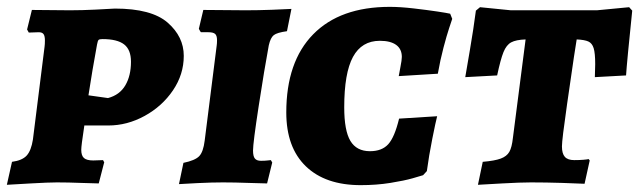

<svg xmlns="http://www.w3.org/2000/svg" viewBox="-23 -532 1864 560"><path d="M181 -502Q216 -502 256 -504Q296 -506 312 -507Q419 -507 466 -466Q513 -425 513 -369Q513 -315 481.5 -268.5Q450 -222 399 -194Q348 -166 293 -166H223L216 -117Q214 -101 214 -95Q214 -78 222 -71Q230 -64 249 -64L278 -65Q278 -63 279 -62Q280 -61 281 -59L265 3Q250 3 213 1.5Q176 0 143 0Q119 0 66.5 3Q14 6 -3 7L12 -60Q42 -64 55 -78.5Q68 -93 73 -125L107 -396Q108 -403 108 -414Q108 -427 104 -432.5Q100 -438 90 -438L61 -437L56 -446L70 -503ZM359 -352Q359 -387 339 -402.5Q319 -418 276 -418Q267 -418 264.5 -415.5Q262 -413 260 -402Q246 -326 235 -254L292 -246Q326 -255 342.5 -283Q359 -311 359 -352Z M715 -93Q715 -76 720.5 -69.5Q726 -63 738 -63Q750 -63 757.5 -64Q765 -65 767 -65L771 -58L756 3Q741 3 701.5 1.5Q662 0 627 0Q596 0 554 2Q512 4 499 5L512 -57Q546 -64 558 -76.5Q570 -89 574 -122L609 -399Q610 -405 610 -415Q610 -428 604.5 -433Q599 -438 585 -438H563Q561 -440 557 -448L570 -503L694 -502Q730 -502 770.5 -503.5Q811 -505 827 -506L814 -441Q785 -437 775.5 -429.5Q766 -422 761 -400Q748 -330 731.5 -222.5Q715 -115 715 -93Z M812 -204Q812 -352 890.5 -432Q969 -512 1114 -512Q1144 -512 1183 -507.5Q1222 -503 1252 -498.5Q1282 -494 1290 -492L1296 -477Q1294 -471 1287 -450Q1280 -429 1270.5 -393Q1261 -357 1254 -317L1140 -310Q1141 -317 1145 -337Q1149 -357 1149 -366Q1149 -389 1132.5 -401Q1116 -413 1085 -413Q1032 -413 1006.5 -366Q981 -319 981 -219Q981 -151 999 -121Q1017 -91 1056 -91Q1091 -91 1109.5 -111.5Q1128 -132 1141 -186L1252 -193Q1248 -178 1238 -128Q1228 -78 1222 -33L1211 -21Q1205 -19 1180.5 -12Q1156 -5 1115.5 1.5Q1075 8 1029 8Q926 8 869 -47Q812 -102 812 -204Z M1427 -312 1334 -307Q1337 -325 1347.5 -386Q1358 -447 1365 -501L1377 -511L1467 -502H1718L1812 -511L1821 -501Q1814 -434 1809 -381.5Q1804 -329 1803 -312L1712 -307L1713 -345Q1713 -377 1708.5 -391.5Q1704 -406 1693 -411Q1682 -416 1659 -417L1651 -366Q1646 -333 1631 -228.5Q1616 -124 1616 -105Q1616 -84 1624.5 -74.5Q1633 -65 1652 -65Q1667 -65 1678.5 -66Q1690 -67 1694 -68L1697 -64L1682 4Q1664 3 1616.5 1.5Q1569 0 1526 0Q1495 0 1441.5 3Q1388 6 1371 7L1385 -60Q1420 -63 1437.5 -69.5Q1455 -76 1462.5 -89Q1470 -102 1473 -130L1510 -417Q1482 -416 1468 -408.5Q1454 -401 1445.5 -380Q1437 -359 1427 -312Z"/></svg>

Font: Alegreya SC ExtraBold
Style: Italic
Weight: 800
Italic angle: -7°
Designer: Juan Pablo del Peral
Foundry: Huerta Tipografica
Version: Version 2.007; ttfautohint (v1.6)